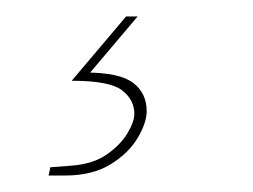

<svg xmlns="http://www.w3.org/2000/svg" viewBox="-20 -30 307 233"><path d="M39 183 41 173 67 171Q93 169 109.5 157.5Q126 146 134.5 132Q143 118 143 108Q143 91 128 79.5Q113 68 67 68L83 58Q125 58 141.5 70.5Q158 83 158 105Q158 119 147 137.5Q136 156 114 169.5Q92 183 59 183ZM67 68 133 -10H147L81 68Z"/></svg>

Font: Exo Thin Thin
Style: Italic
Weight: 250
Italic angle: -9°
Version: Version 2.000